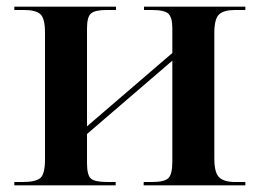

<svg xmlns="http://www.w3.org/2000/svg" viewBox="-20 -556 778 576"><path d="M23 0H327V-10H302Q264 -10 252.5 -20.5Q241 -31 241 -67V-154L497 -374V-71Q497 -34 485.5 -22Q474 -10 436 -10H411V0H716V-10H685Q653 -10 638 -23.5Q623 -37 623 -81V-457Q623 -500 637.5 -513Q652 -526 685 -526H716V-536H412V-526H436Q474 -526 485.5 -514.5Q497 -503 497 -472V-397L241 -177V-471Q241 -506 253.5 -516Q266 -526 299 -526H328V-536H23V-526H53Q86 -526 100.5 -514Q115 -502 115 -458V-78Q115 -33 100.5 -21.5Q86 -10 48 -10H23Z"/></svg>

Font: Noto Serif Display Semi
Style: Regular
Weight: 600
Designer: Monotype Design Team
Foundry: Monotype Imaging Inc.
Version: Version 1.900